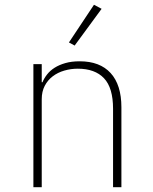

<svg xmlns="http://www.w3.org/2000/svg" viewBox="-20 -785 640 805"><path d="M120 0V-516H155V-440H158Q165 -457 177.5 -473Q190 -489 209 -501Q228 -513 254 -520.5Q280 -528 314 -528Q399 -528 444 -478.5Q489 -429 489 -335V0H454V-329Q454 -417 416 -457Q378 -497 306 -497Q277 -497 249.5 -489Q222 -481 201 -465Q180 -449 167.5 -425Q155 -401 155 -369V0ZM293 -594 269 -607 374 -765 406 -748Z"/></svg>

Font: IBM Plex Mono ExtLt
Style: Regular
Weight: 200
Monospace: yes
Designer: Mike Abbink, Paul van der Laan, Pieter van Rosmalen
Foundry: Bold Monday
Version: Version 2.3